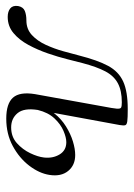

<svg xmlns="http://www.w3.org/2000/svg" viewBox="64 -504 442 635"><g transform="rotate(90 285.5 -187.0)"><path d="M360.8 13.8Q311 13.8 291.3 -8.6Q271.6 -31 279.8 -81.2L320.8 -308.2Q326.8 -338.8 327.8 -351.2Q328.8 -363.6 324.3 -366Q319.8 -368.4 307 -368.4Q268.6 -368.4 244.1 -355.4Q219.6 -342.4 204.6 -314Q189.6 -285.6 177.2 -238.6Q172.2 -219.6 164.5 -188.7Q156.8 -157.8 145.1 -123.8Q133.4 -89.8 117 -59.4Q100.6 -29 77.8 -10Q55 9 24.4 9Q6.8 9 -3.6 0.7Q-14 -7.6 -11.6 -25.2Q-8.4 -42.2 4.5 -47.5Q17.4 -52.8 36.2 -52.8Q64.8 -52.8 84.4 -71Q104 -89.2 116.8 -117Q129.6 -144.8 137.9 -174.6Q146.2 -204.4 152 -227Q167.6 -288.2 186.3 -323Q205 -357.8 238 -372.9Q271 -388 329.4 -388Q358 -388 369.5 -386.5Q381 -385 382.6 -379.6Q384.2 -374.2 382 -361.2L332.2 -90.6Q325 -45 342.6 -23.7Q360.2 -2.4 389.8 -2.4Q420.8 -2.4 441.9 -21.3Q463 -40.2 475.1 -65.5Q487.2 -90.8 489.4 -110.8Q492.8 -140 479.4 -162.4Q466 -184.8 438.8 -184.8Q423.4 -184.8 401.4 -175.5Q379.4 -166.2 360 -145.5Q340.6 -124.8 332.2 -90.6L319.4 -91.6Q325.2 -122.4 343.6 -145.4Q362 -168.4 386.6 -183.7Q411.2 -199 436.1 -206.6Q461 -214.2 481.2 -214.2Q515 -214.2 534 -190.8Q553 -167.4 547 -129.2Q541.8 -95.2 516.5 -62.2Q491.2 -29.2 451.3 -7.7Q411.4 13.8 360.8 13.8Z"/></g></svg>

Font: Cormorant Garamond Light
Style: Italic
Weight: 300
Italic angle: -10°
Designer: Christian Thalmann (Catharsis Fonts)
Foundry: Catharsis Fonts
Version: Version 4.001